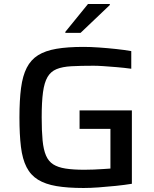

<svg xmlns="http://www.w3.org/2000/svg" viewBox="-20 -930 769 958"><path d="M397 8Q317 8 261.5 -1.5Q206 -11 169.5 -33.5Q133 -56 112.5 -96Q92 -136 84.5 -197Q77 -258 77 -344Q77 -430 85 -491Q93 -552 113.5 -592Q134 -632 170 -654.5Q206 -677 261.5 -686.5Q317 -696 396 -696Q432 -696 474.5 -693Q517 -690 559 -685.5Q601 -681 635 -675V-587Q598 -592 562 -595Q526 -598 496.5 -600Q467 -602 447 -602Q382 -602 336.5 -599.5Q291 -597 262 -585Q233 -573 217 -545.5Q201 -518 194.5 -469.5Q188 -421 188 -344Q188 -276 192.5 -229.5Q197 -183 209.5 -154Q222 -125 245.5 -110Q269 -95 307 -89Q345 -83 401 -83Q422 -83 447 -84Q472 -85 494.5 -86.5Q517 -88 531 -89V-287H377V-379H638V-13Q601 -7 557.5 -2.5Q514 2 472 5Q430 8 397 8ZM306 -766V-771L419 -910H528V-905L382 -766Z"/></svg>

Font: Saira SemiExpanded Medium
Style: Regular
Weight: 500
Width: 6
Designer: Hector Gatti with collaboration of the Omnibus-Type team
Foundry: Omnibus-Type
Version: Version 1.101